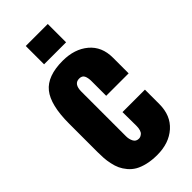

<svg xmlns="http://www.w3.org/2000/svg" viewBox="-294 -1008 1078 1078"><g transform="rotate(-45 245.0 -468.5)"><path d="M165 -800.8V-946.3H339.8V-800.8ZM28.8 -240.2Q28.8 -240.2 28.8 -465.8Q28.8 -614.3 80.1 -677.7Q131.3 -741.2 252.4 -741.2Q346.7 -741.2 405.8 -691.4Q464.8 -641.6 464.8 -554.2V-429.2H286.6V-544.9Q286.6 -572.3 278.6 -588.6Q270.5 -605 247.6 -605Q204.6 -605 204.6 -543.9V-189Q204.6 -166.5 214.4 -147.7Q224.1 -128.9 246.6 -128.9Q252.9 -128.9 259 -131.3Q265.1 -133.8 272.2 -139.6Q279.3 -145.5 283.4 -158.4Q287.6 -171.4 287.6 -189.9L286.6 -299.8H464.8V-185.1Q464.8 -94.7 406.5 -43Q348.1 8.8 254.9 8.8Q211.9 8.8 177.2 0.5Q142.6 -7.8 119.4 -21.2Q96.2 -34.7 79.1 -55.2Q62 -75.7 52.5 -96.2Q43 -116.7 37.4 -143.3Q31.7 -169.9 30.3 -191.7Q28.8 -213.4 28.8 -240.2Z"/></g></svg>

Font: Anton
Style: Regular
Weight: 400
Foundry: vernon adams
Version: Version 1.000